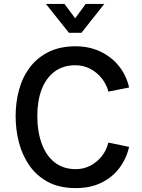

<svg xmlns="http://www.w3.org/2000/svg" viewBox="-20 -950 727 983"><path d="M368 13Q285 13 226.5 -18Q168 -49 131 -102Q94 -155 77 -220.5Q60 -286 60 -355Q60 -427 78 -492Q96 -557 134 -606.5Q172 -656 230 -684.5Q288 -713 367 -713Q437 -713 494 -686Q551 -659 589 -611.5Q627 -564 641 -502L535 -481Q525 -519 500.5 -549.5Q476 -580 441.5 -598Q407 -616 366 -616Q303 -616 259 -583Q215 -550 193 -491.5Q171 -433 171 -357Q171 -277 193.5 -215Q216 -153 260 -118.5Q304 -84 368 -84Q408 -84 442 -101.5Q476 -119 500.5 -149.5Q525 -180 535 -220L641 -198Q627 -137 590.5 -89Q554 -41 498 -14Q442 13 368 13ZM333 -782 215 -930H310L395 -816H335L419 -930H514L397 -782Z"/></svg>

Font: Inclusive Sans Medium
Style: Regular
Weight: 500
Designer: Olivia King
Foundry: Olivia King
Version: Version 2.004